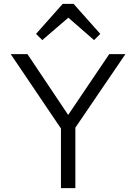

<svg xmlns="http://www.w3.org/2000/svg" viewBox="-20 -966 699 986"><path d="M308 -284 35 -688H121L348 -349H312L541 -688H624L349 -284ZM293 0V-337H367V0ZM197 -760 165 -792 302 -946H358L495 -792L463 -760L307 -896L354 -895Z"/></svg>

Font: Outfit Thin Light
Style: Regular
Weight: 300
Version: Version 1.100;gftools[0.9.27]